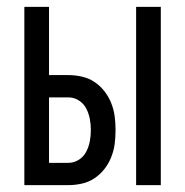

<svg xmlns="http://www.w3.org/2000/svg" viewBox="-20 -540 540 560"><path d="M377 0V-520H449V0ZM51 0V-520H123V-321H179Q199 -321 219 -316.5Q239 -312 255.5 -301Q272 -290 284.5 -274Q297 -258 304.5 -239Q312 -220 314.5 -200.5Q317 -181 317 -161Q317 -140 314.5 -120.5Q312 -101 304.5 -82Q297 -63 284.5 -47Q272 -31 255.5 -20Q239 -9 219 -4.5Q199 0 179 0ZM123 -65H179Q196 -65 210 -74Q224 -83 231.5 -97.5Q239 -112 242 -128Q245 -144 245 -161Q245 -177 242 -193Q239 -209 231.5 -223.5Q224 -238 210 -247Q196 -256 179 -256H123Z"/></svg>

Font: Iosevka Term Curly
Style: Regular
Weight: 400
Designer: Belleve Invis
Foundry: Belleve Invis
Version: Version 32.3.0